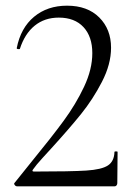

<svg xmlns="http://www.w3.org/2000/svg" viewBox="-20 -656 488 676"><path d="M32 -13 89 -84Q161 -172 204 -230.5Q247 -289 276 -350.5Q305 -412 305 -469Q305 -527 274 -560.5Q243 -594 187 -594Q137 -594 102 -565.5Q67 -537 50 -484Q50 -483 46 -483Q38 -483 39 -487Q53 -558 100 -597Q147 -636 216 -636Q288 -636 329.5 -594.5Q371 -553 371 -488Q371 -430 339 -368Q307 -306 265 -254Q223 -202 161 -134Q152 -124 129.5 -99.5Q107 -75 96 -59Q91 -52 100 -52Q230 -52 284 -55.5Q338 -59 360 -73.5Q382 -88 383 -121Q383 -123 388.5 -123Q394 -123 394 -121L393 -11Q393 -7 390.5 -3.5Q388 0 384 0H40Q35 0 31.5 -5Q28 -10 32 -13Z"/></svg>

Font: Cormorant Infant
Style: Regular
Weight: 400
Designer: Christian Thalmann (Catharsis Fonts)
Foundry: Catharsis Fonts
Version: Version 4.000